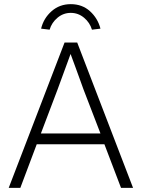

<svg xmlns="http://www.w3.org/2000/svg" viewBox="-20 -905 682 925"><path d="M22 0 291 -700H352L621 0H563L483 -210H157L78 0ZM257 -473 177 -262H464L382 -475Q379 -483 368.5 -512.5Q358 -542 344.5 -578.5Q331 -615 320 -645Q310 -618 297.5 -583.5Q285 -549 273.5 -518Q262 -487 257 -473ZM219 -762 178 -767Q190 -817 228.5 -851Q267 -885 321 -885Q376 -885 413.5 -851Q451 -817 464 -767L423 -762Q413 -796 385 -819.5Q357 -843 321 -843Q285 -843 257 -819.5Q229 -796 219 -762Z"/></svg>

Font: Readex Pro ExtraLight
Style: Regular
Weight: 200
Designer: Bonnie Shaver-Troup, Thomas Jockin
Foundry: Lexend
Version: Version 1.203; ttfautohint (v1.8.3)